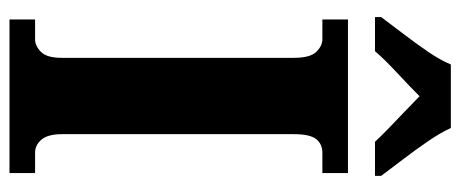

<svg xmlns="http://www.w3.org/2000/svg" viewBox="-303 -668 971 405"><g transform="rotate(90 182.5 -465.5)"><path d="M21 0V-54H63Q77 -54 89.5 -66.5Q102 -79 102 -110V-600Q102 -634 89.5 -647Q77 -660 63 -660H21V-714H345V-660H302Q284 -660 273.5 -647Q263 -634 263 -600V-111Q263 -81 274.5 -67.5Q286 -54 302 -54H345V0ZM16 -784Q30 -803 50 -829Q70 -855 88.5 -882Q107 -909 116 -931H250Q260 -909 278.5 -882Q297 -855 317 -829Q337 -803 351 -784V-771H279Q269 -782 251.5 -799Q234 -816 215 -834Q196 -852 183 -865Q162 -844 133 -817Q104 -790 88 -771H16Z"/></g></svg>

Font: Noto Serif Tamil Condensed ExtraBold
Style: Italic
Weight: 800
Width: 3
Italic angle: -12°
Designer: Indian Type Foundry, Tom Grace, and the Monotype Design Team
Foundry: Monotype Imaging Inc.
Version: Version 2.003; ttfautohint (v1.8.4.7-5d5b)